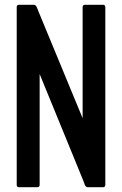

<svg xmlns="http://www.w3.org/2000/svg" viewBox="-20 -798 511 804"><path d="M326 -303V-768Q326 -778 336 -778H411Q421 -778 421 -768V-24Q421 -14 411 -14H348Q339 -14 335 -24.5Q331 -35 329 -41L146 -488V-24Q146 -14 136 -14H60Q50 -14 50 -24V-768Q50 -778 60 -778H122Q130 -778 135 -765.5Q140 -753 142 -748Z"/></svg>

Font: Kanalisirung
Style: Regular
Weight: 500
Designer: Peter Wiegel
Foundry: Peter Wiegel
Version: 1.000